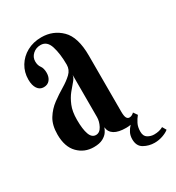

<svg xmlns="http://www.w3.org/2000/svg" viewBox="-161 -625 778 851"><g transform="rotate(-30 228.0 -200.0)"><path d="M138.5 10.5Q91 10.5 58.5 -22.5Q26 -55.5 26 -118.5Q26 -166.5 45.2 -197.5Q64.5 -228.5 93 -249.5Q121.5 -270.5 149.8 -287.2Q178 -304 197.2 -322.2Q216.5 -340.5 216.5 -366.5Q216.5 -422.5 204.2 -461.2Q192 -500 159 -500Q135.5 -500 119 -485Q102.5 -470 102.5 -448.5Q102.5 -428.5 112 -416Q121.5 -403.5 121.5 -380Q121.5 -358 110.2 -344.2Q99 -330.5 79 -330.5Q59 -330.5 47.5 -347.5Q36 -364.5 36 -394Q36 -431.5 54.5 -462Q73 -492.5 105.2 -510.2Q137.5 -528 179 -528Q239 -528 280.2 -487.5Q321.5 -447 321.5 -352.5V-65.5Q321.5 -42.5 326.5 -33.5Q331.5 -24.5 340.5 -24.5Q348.5 -24.5 355 -28.5Q361.5 -32.5 364.5 -36L378.5 -16Q378 -15.5 377.5 -15Q367.5 -3 359 13.8Q350.5 30.5 350.5 54Q350.5 77.5 365.8 86.5Q381 95.5 398 95.5Q425 95.5 444 84.5L455.5 104.5Q443.5 114.5 423.2 121.5Q403 128.5 381.5 128.5Q352.5 128.5 327.5 114.5Q302.5 100.5 302.5 65.5Q302.5 46.5 310 32Q317.5 17.5 328.5 6Q317 8 305 8Q227 8 222 -43Q219.5 -33.5 211.2 -21Q203 -8.5 185.5 1Q168 10.5 138.5 10.5ZM173.5 -31.5Q193 -31.5 204.8 -54Q216.5 -76.5 216.5 -98V-314.5Q215 -300.5 202.2 -286Q189.5 -271.5 173.5 -251.8Q157.5 -232 145.5 -203.2Q133.5 -174.5 133.5 -132Q133.5 -83.5 143 -57.5Q152.5 -31.5 173.5 -31.5Z"/></g></svg>

Font: Imbue 50pt SemiBold
Style: Regular
Weight: 600
Designer: Tyler Finck
Foundry: Etcetera Type Company
Version: Version 1.102; ttfautohint (v1.8.3)